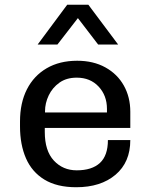

<svg xmlns="http://www.w3.org/2000/svg" viewBox="-20 -776 640 806"><path d="M300 10Q219 10 166.5 -22Q114 -54 89 -111.5Q64 -169 64 -245V-266Q64 -344 93 -401Q122 -458 176 -489.5Q230 -521 304 -521Q372 -521 422.5 -493Q473 -465 500 -416.5Q527 -368 527 -307V-239H168V-222Q168 -143 206 -102Q244 -61 302 -61Q366 -61 399.5 -92Q433 -123 433 -188H527Q527 -95 465 -42.5Q403 10 300 10ZM169 -304H429V-319Q429 -375 394 -412.5Q359 -450 302 -450Q259 -450 229.5 -429Q200 -408 184.5 -375.5Q169 -343 169 -309ZM138 -589 262 -756H351L476 -589H392L307 -700L221 -589Z"/></svg>

Font: Chivo Mono
Style: Regular
Weight: 400
Monospace: yes
Designer: Hector Gatti
Foundry: Omnibus-Type
Version: Version 1.008; ttfautohint (v1.8.4.7-5d5b)